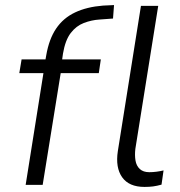

<svg xmlns="http://www.w3.org/2000/svg" viewBox="-20 -728 709 756"><path d="M81 0 151 -440H56L65 -494H178L156 -476L162 -510Q173 -574 201 -615.5Q229 -657 275.5 -679Q322 -701 386 -706L429 -708L425 -655L371 -651Q340 -649 310 -637.5Q280 -626 258.5 -598Q237 -570 228 -517L223 -482L211 -494H377L369 -440H219L148 0ZM549 8Q488 8 461 -30Q434 -68 444 -133L535 -705H603L513 -142Q510 -117 513.5 -96Q517 -75 530.5 -62.5Q544 -50 568 -50Q582 -50 597 -52Q612 -54 624 -57L616 -1Q598 4 583 6Q568 8 549 8Z"/></svg>

Font: Nunito Sans 7pt SemiCondensed Light
Style: Italic
Weight: 300
Width: 4
Italic angle: -9°
Designer: Vernon Adams
Foundry: Vernon Adams
Version: Version 3.101;gftools[0.9.27]